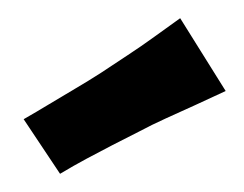

<svg xmlns="http://www.w3.org/2000/svg" viewBox="-20 -784 268 211"><path d="M46 -593 6 -653Q20 -661 34 -669.5Q48 -678 62.5 -686.5Q77 -695 91 -704Q106 -714 120.5 -723.5Q135 -733 149.5 -743.5Q164 -754 178 -764L228 -684Q211 -676 194.5 -668.5Q178 -661 162.5 -654Q147 -647 132 -639Q118 -632 103.5 -624.5Q89 -617 75 -609.5Q61 -602 46 -593Z"/></svg>

Font: Truculenta Black
Style: Regular
Weight: 900
Version: Version 1.002